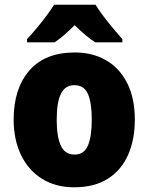

<svg xmlns="http://www.w3.org/2000/svg" viewBox="-20 -786 633 816"><path d="M553 -278Q553 -193 524.5 -128Q496 -63 438.5 -26.5Q381 10 295 10Q216 10 158 -26.5Q100 -63 69 -128Q38 -193 38 -278Q38 -409 104.5 -486Q171 -563 298 -563Q373 -563 430.5 -530Q488 -497 520.5 -433Q553 -369 553 -278ZM221 -277Q221 -205 238.5 -167Q256 -129 297 -129Q337 -129 353.5 -167Q370 -205 370 -278Q370 -350 353.5 -387Q337 -424 296 -424Q257 -424 239 -387.5Q221 -351 221 -277ZM386 -766Q407 -732 439.5 -691.5Q472 -651 500 -620V-606H385Q363 -620 342 -638Q321 -656 297 -679Q273 -655 253 -637.5Q233 -620 212 -606H95V-620Q112 -638 134 -664Q156 -690 176.5 -717.5Q197 -745 210 -766Z"/></svg>

Font: Noto Sans Lao SemiCondensed Black
Style: Regular
Weight: 900
Width: 4
Designer: Monotype Design Team
Foundry: Monotype Imaging Inc.
Version: Version 2.003; ttfautohint (v1.8.4.7-5d5b)